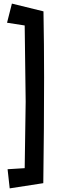

<svg xmlns="http://www.w3.org/2000/svg" viewBox="-20 -808 316 1063"><path d="M116.7 123 122.1 -245.1 116.7 -667 19 -682.1 45.9 -788.1 220.7 -745.1Q224.1 -562.5 224.1 -379.9Q224.1 -106.9 219.7 206.1L33.7 234.9L22 128.9Z"/></svg>

Font: Passero One
Style: Regular
Weight: 400
Designer: Viktoriya Grabowska
Foundry: Viktoriya Grabowska
Version: Version 1.003